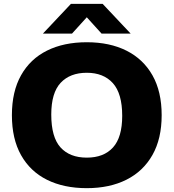

<svg xmlns="http://www.w3.org/2000/svg" viewBox="-20 -970 904 1000"><path d="M432 10Q312.5 10 225 -33.5Q137.5 -77 89.8 -161.8Q42 -246.5 42 -370Q42 -493.5 89.8 -578.2Q137.5 -663 225 -706.5Q312.5 -750 432 -750Q551.5 -750 639 -706Q726.5 -662 774.2 -577.5Q822 -493 822 -370Q822 -247.5 774 -162.8Q726 -78 638.5 -34Q551 10 432 10ZM432 -149Q520.5 -149 568.5 -202Q616.5 -255 616.5 -366.5Q616.5 -483 567.8 -537Q519 -591 432 -591Q345 -591 296 -538.8Q247 -486.5 247 -373.5Q247 -255.5 295.2 -202.2Q343.5 -149 432 -149ZM203.5 -795 349.5 -950H514.5L660.5 -795H509L432 -880L355 -795Z"/></svg>

Font: Encode Sans SmExp XBd
Style: Regular
Weight: 800
Width: 6
Designer: Multiple Designers
Foundry: Impallari Type
Version: Version 3.002; ttfautohint (v1.8.3) -l 8 -r 50 -G 200 -x 14 